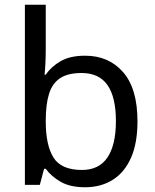

<svg xmlns="http://www.w3.org/2000/svg" viewBox="-20 -780 655 810"><path d="M173 -575Q173 -541 171.5 -511.5Q170 -482 168 -465H173Q196 -499 236 -522Q276 -545 339 -545Q439 -545 499.5 -475.5Q560 -406 560 -268Q560 -176 532.5 -114Q505 -52 455 -21Q405 10 339 10Q276 10 236 -13Q196 -36 173 -68H166L148 0H85V-760H173ZM324 -472Q267 -472 234 -450.5Q201 -429 187 -384.5Q173 -340 173 -271V-267Q173 -168 205.5 -115.5Q238 -63 326 -63Q398 -63 433.5 -116Q469 -169 469 -269Q469 -370 433.5 -421Q398 -472 324 -472Z"/></svg>

Font: binaryhoriontal115
Style: Book
Weight: 400
Designer: Jelle Bosma - Monotype Design Team
Foundry: Monotype Imaging Inc.
Version: Version 2.003